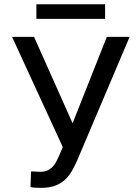

<svg xmlns="http://www.w3.org/2000/svg" viewBox="-20 -887 668 917"><path d="M326.7 -298.3 490.2 -710.9H599.1L347.7 -118.7Q322.3 -62 300.3 -38.3Q278.3 -14.6 248.8 -2.2Q219.2 10.3 174.8 10.3Q136.2 10.3 125.5 5.9L128.4 -68.4L172.9 -66.4Q224.1 -66.4 249 -115.7L261.2 -141.1L279.8 -184.6L37.6 -710.9H142.6ZM481.9 -796.9H153.8V-866.7H481.9Z"/></svg>

Font: Mardoto
Style: Regular
Weight: 400
Designer: Christian Robertson, Vahan Hovhannisyan
Foundry: Google
Version: Version 1.000